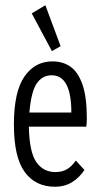

<svg xmlns="http://www.w3.org/2000/svg" viewBox="-20 -702 390 732"><path d="M190 10Q115 10 74 -46.5Q33 -103 33 -227Q33 -352 73 -410Q113 -468 180 -468Q220 -468 249 -447.5Q278 -427 294.5 -379.5Q311 -332 311 -251Q311 -235 309 -219H90Q92 -122 118.5 -84Q145 -46 191 -46Q218 -46 236.5 -57.5Q255 -69 269 -90L302 -54Q282 -24 254 -7Q226 10 190 10ZM92 -273H252Q252 -415 177 -415Q142 -415 120.5 -384.5Q99 -354 92 -273ZM178 -507 101 -651 153 -682 211 -526Z"/></svg>

Font: Inconsolata ExtraCondensed
Style: Regular
Weight: 400
Width: 2
Monospace: yes
Designer: Raph Levien, Cyreal, Brenton Simpson
Foundry: Raph Levien, Cyreal, Google
Version: Version 3.001; ttfautohint (v1.8.2.53-6de2)